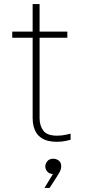

<svg xmlns="http://www.w3.org/2000/svg" viewBox="-20 -685 423 941"><path d="M259 10Q236 10 217 5.5Q198 1 183.5 -8.5Q169 -18 159.5 -32Q150 -46 145 -64.5Q140 -83 140 -106V-665H174V-106Q174 -69 192.5 -44.5Q211 -20 260 -20Q283 -20 304.5 -25Q326 -30 326 -30V0Q326 0 305 5Q284 10 259 10ZM310 -500H40V-530H310ZM223 236H198L254 144L270 158Q263 163 255.5 165.5Q248 168 241 168Q222 168 212 156Q202 144 202 131Q202 117 212 105Q222 93 241 93Q256 93 268 102Q280 111 280 130Q280 145 270.5 161.5Q261 178 238 213Z"/></svg>

Font: Be Vietnam Pro Variable Thin
Style: Regular
Weight: 100
Designer: Lam Bao, Tony Le, Vietanh Nguyen
Foundry: Yellow Type Foundry
Version: Version 1.002